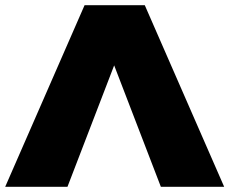

<svg xmlns="http://www.w3.org/2000/svg" viewBox="-39 -720 884 740"><path d="M221 0H-19L287 -700H519L825 0H581L401 -468Z"/></svg>

Font: Montserrat-Alt1 Black
Style: Regular
Weight: 900
Designer: Differentunic
Foundry: Differentunic
Version: Version 7.222